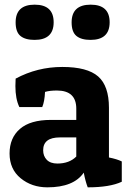

<svg xmlns="http://www.w3.org/2000/svg" viewBox="-20 -795 552 823"><path d="M46 -426Q46 -441 47 -458Q140 -508 247 -508Q354 -508 400.5 -467.5Q447 -427 447 -333V-120Q482 -113 502 -103V-16Q451 8 356 8Q346 -18 339 -55Q296 8 183 8Q116 8 68.5 -31Q21 -70 21 -137Q21 -204 65.5 -242.5Q110 -281 198 -281H307V-329Q307 -407 224 -407Q193 -407 173 -401Q171 -359 161 -336H63Q46 -371 46 -426ZM226 -94Q277 -94 307 -124V-206H237Q165 -206 165 -151Q165 -126 180.5 -110Q196 -94 226 -94ZM47 -699Q47 -775 128.5 -775Q210 -775 210 -699.5Q210 -624 128 -624Q88 -624 67.5 -641Q47 -658 47 -699ZM287 -699Q287 -775 368.5 -775Q450 -775 450 -699.5Q450 -624 368 -624Q328 -624 307.5 -641Q287 -658 287 -699Z"/></svg>

Font: Patua One
Style: Regular
Weight: 400
Designer: luciano Vergara
Foundry: Luciano Vergara
Version: Version 1.002